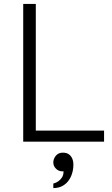

<svg xmlns="http://www.w3.org/2000/svg" viewBox="-20 -720 569 976"><path d="M98 0V-700H162V-56H509V0ZM251 236Q251 236 251 230Q251 224 251 218.5Q251 213 251 213Q251 213 259 210.5Q267 208 277 201Q287 194 295 182Q303 170 303 151Q302 151 300 151Q298 151 297 151Q278 151 264.5 137.5Q251 124 251 106Q251 87 264 71.5Q277 56 299 56Q318 56 329.5 64Q341 72 347 85.5Q353 99 353 117Q353 140 346.5 161.5Q340 183 327 200Q314 217 295 226.5Q276 236 251 236Z"/></svg>

Font: Inclusive Sans Light
Style: Regular
Weight: 300
Designer: Olivia King
Foundry: Olivia King
Version: Version 2.004